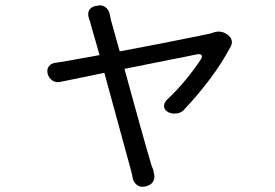

<svg xmlns="http://www.w3.org/2000/svg" viewBox="-20 -624 1040 725"><path d="M840 -492Q851 -485 854.5 -472.5Q858 -460 851 -448Q817 -384 772 -324.5Q727 -265 677 -212Q667 -199 649.5 -196Q632 -193 616 -200Q601 -208 599.5 -220.5Q598 -233 609 -246Q646 -280 681 -322.5Q716 -365 738 -399Q745 -410 741 -415.5Q737 -421 725 -419L450 -364Q465 -310 480.5 -253Q496 -196 510.5 -144.5Q525 -93 536 -54.5Q547 -16 552 0Q557 12 558.5 17.5Q560 23 561 29Q566 46 559 60Q552 74 533 79L529 80Q511 84 498.5 75.5Q486 67 481 49Q480 41 479.5 38.5Q479 36 474 17L374 -349L209 -315Q192 -311 178.5 -319.5Q165 -328 160 -345Q156 -362 164.5 -373.5Q173 -385 190 -387Q201 -389 206.5 -389.5Q212 -390 234 -394L356 -416L323 -531Q322 -537 319 -545Q316 -553 316 -554Q310 -571 316 -584Q322 -597 339 -601L346 -602Q363 -607 376.5 -598Q390 -589 394 -572Q395 -568 395.5 -565Q396 -562 399 -548L432 -430Q485 -440 540 -450.5Q595 -461 644.5 -471Q694 -481 729 -488Q764 -495 777 -498L788 -502Q815 -510 838 -494Z"/></svg>

Font: Chiron GoRound TC
Style: Regular
Weight: 400
Designer: Ryoko NISHIZUKA 西塚涼子 (kana, bopomofo & ideographs); Paul D. Hunt (Latin, Greek & Cyrillic); Sandoll Communications 산돌커뮤니
Foundry: Adobe
Version: Version 1.000;hotconv 1.1.1;makeotfexe 2.6.0